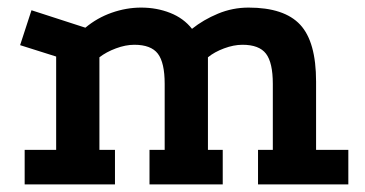

<svg xmlns="http://www.w3.org/2000/svg" viewBox="-20 -486 963 506"><path d="M45 0V-91H128V-337L33 -367L63 -459L205 -413Q236 -439 274.5 -452.5Q313 -466 352 -466Q393 -466 428.5 -452Q464 -438 486 -410Q516 -434 554.5 -450Q593 -466 635 -466Q729 -466 771 -421Q813 -376 813 -271V-91H898V0H660V-91H699V-265Q699 -321 681 -344.5Q663 -368 619 -368Q596 -368 570.5 -358.5Q545 -349 528 -335V-91H567V0H374V-91H414V-265Q414 -321 396 -344.5Q378 -368 334 -368Q311 -368 285.5 -358.5Q260 -349 242 -335V-91H283V0Z"/></svg>

Font: Podkova
Style: Bold
Weight: 700
Designer: Ilya Yudin
Foundry: Cyreal (www.cyreal.org)
Version: Version 2.102; ttfautohint (v1.8.1.43-b0c9)